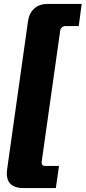

<svg xmlns="http://www.w3.org/2000/svg" viewBox="-20 -788 434 973"><path d="M379 -656H315Q289 -656 285 -632L191 33Q190 53 208 53H279L263 165H99Q4 165 16 71L122 -681Q128 -722 154 -745Q180 -768 220 -768H394Z"/></svg>

Font: Ezarion Extra Bold
Style: Italic
Weight: 800
Italic angle: -8°
Designer: Natanael Gama
Version: Version 1.001;PS 001.001;hotconv 1.0.70;makeotf.lib2.5.58329